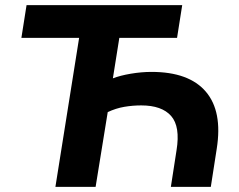

<svg xmlns="http://www.w3.org/2000/svg" viewBox="-20 -725 928 745"><path d="M195 0 287 -578H63L83 -705H687L667 -578H443L418 -421Q446 -432 487.5 -439Q529 -446 568 -446Q713 -446 778.5 -369.5Q844 -293 821 -148L798 0H643L665 -142Q680 -234 644 -275Q608 -316 528 -316Q495 -316 462.5 -310.5Q430 -305 398 -290L351 0Z"/></svg>

Font: Mulish ExtraBold
Style: Italic
Weight: 800
Italic angle: -9°
Designer: Vernon Adams
Foundry: Vernon Adams
Version: Version 3.603; ttfautohint (v1.8.3)